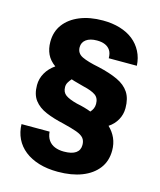

<svg xmlns="http://www.w3.org/2000/svg" viewBox="-112 -820 759 911"><g transform="rotate(15 267.0 -364.5)"><path d="M258 10Q206 10 165 -2.5Q124 -15 95 -38Q66 -61 50.5 -93Q35 -125 34 -164H172Q174 -139 185.5 -122.5Q197 -106 216.5 -98Q236 -90 261 -90Q300 -90 319.5 -103.5Q339 -117 339 -143Q339 -164 328.5 -176.5Q318 -189 293.5 -198Q269 -207 224 -218Q174 -229 136.5 -245Q99 -261 78 -288.5Q57 -316 57 -362Q57 -394 73 -422Q89 -450 118 -470Q90 -490 77.5 -516.5Q65 -543 65 -577Q65 -627 92 -663Q119 -699 167.5 -719Q216 -739 281 -739Q327 -739 365 -727.5Q403 -716 430 -694.5Q457 -673 473 -642Q489 -611 491 -573H353Q353 -597 343.5 -611.5Q334 -626 317.5 -633Q301 -640 278 -640Q244 -640 225 -626Q206 -612 206 -588Q206 -558 234 -544.5Q262 -531 318 -520Q375 -507 413.5 -489Q452 -471 471.5 -441.5Q491 -412 491 -365Q491 -333 476 -306.5Q461 -280 435 -263Q458 -241 470 -214Q482 -187 482 -154Q482 -102 454 -65.5Q426 -29 376 -9.5Q326 10 258 10ZM334 -306Q342 -315 346.5 -325Q351 -335 351 -348Q351 -377 331.5 -390.5Q312 -404 272 -413Q255 -418 239 -422Q223 -426 209 -431Q200 -421 194 -410.5Q188 -400 188 -388Q188 -362 206 -349Q224 -336 263 -326Q283 -322 301 -317Q319 -312 334 -306Z"/></g></svg>

Font: Hubot Sans SemiExpanded
Style: Bold
Weight: 700
Width: 6
Designer: Deni Anggara
Foundry: GitHub, Inc., Subsidiary of Microsoft Corporation
Version: Version 2.000